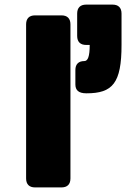

<svg xmlns="http://www.w3.org/2000/svg" viewBox="-20 -817 550 837"><path d="M93.8 -710.9V-39.1C93.8 -13.7 107.4 0 132.8 0H248C273.4 0 287.1 -13.7 287.1 -39.1V-710.9C287.1 -736.3 273.4 -750 248 -750H132.8C107.4 -750 93.8 -736.3 93.8 -710.9ZM356.9 -410.2C470.7 -410.2 509.8 -454.1 509.8 -621.1V-757.8C509.8 -783.2 496.1 -796.9 470.7 -796.9H355.5C330.1 -796.9 316.4 -783.2 316.4 -757.8V-660.2C316.4 -634.8 330.1 -621.1 355.5 -621.1H371.1C371.1 -570.3 362.8 -550.8 347.7 -550.8C322.3 -550.8 308.6 -537.1 308.6 -511.7V-449.2C308.6 -423.8 322.3 -410.2 356.9 -410.2Z"/></svg>

Font: Gyrotrope Black
Style: Regular
Weight: 900
Designer: David Moles
Version: Version 1.003;Glyphs 3.3.1 (3343)